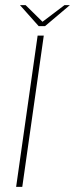

<svg xmlns="http://www.w3.org/2000/svg" viewBox="-20 -730 293 750"><path d="M43 0 127 -591H151L67 0ZM131 -628 58 -710H80L146 -645L232 -710H253L156 -628Z"/></svg>

Font: Alumni Sans Thin
Style: Italic
Weight: 100
Italic angle: -8°
Designer: Robert E. Leuschke
Foundry: Robert E. Leuschke
Version: Version 1.016